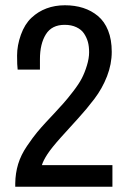

<svg xmlns="http://www.w3.org/2000/svg" viewBox="-20 -713 492 733"><path d="M139.9 -82.5H409.2V0H38.2V-12.6Q38.7 -51.7 49.3 -86.7Q59.9 -121.6 83.2 -155.7Q106.4 -189.8 122.1 -208.5Q137.7 -227.2 154.6 -245.4Q171.6 -263.7 172.9 -265Q174.2 -266.3 176.2 -268.5Q178.1 -270.6 192.9 -286.5Q207.6 -302.3 222.4 -318.9Q237.2 -335.4 259.1 -363.8Q281.1 -392.3 292.1 -413.6Q303.2 -434.8 311.7 -462.6Q320.2 -490.4 320.2 -513.2Q320.2 -536.1 315.6 -552.8Q311 -569.5 301 -584.7Q291.1 -599.9 271.9 -609Q252.8 -618.2 226.8 -618.2Q177.7 -618.2 155.1 -581.9Q132.5 -545.6 132.5 -487.4V-447.4H47.4Q45.2 -462.6 45.2 -501.1Q45.2 -539.5 59.7 -580.1Q74.3 -620.8 99.9 -644.9Q125.5 -669 157.7 -680.9Q189.8 -692.9 227.8 -692.9Q265.9 -692.9 297.6 -682.7Q329.3 -672.5 354 -651.8Q378.8 -631.2 392.7 -596.7Q406.6 -562.1 406.6 -515.2Q406.6 -468.3 388.6 -421.8Q370.5 -375.3 340.4 -335.6Q310.2 -295.8 278.9 -261.7Q247.6 -227.6 212.2 -188.1Q176.8 -148.6 160.9 -124.2Q145.1 -99.9 139.9 -82.5Z"/></svg>

Font: Puralecka Narrow
Style: Regular
Weight: 400
Designer: Hector Gatti, Marcela Romero, Pablo Cosgaya and Nicolas Silva
Version: Version 1.004;PS 001.004;hotconv 1.0.70;makeotf.lib2.5.58329